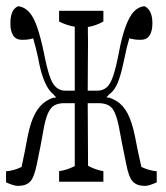

<svg xmlns="http://www.w3.org/2000/svg" viewBox="-33 -548 545 629"><path d="M305.7 -512.7Q305.7 -490.2 305.7 -477.5Q280.3 -463.4 254.9 -459.5V-456.1Q254.9 -445.3 254.9 -444.3V-443.8Q255.4 -440.9 255.4 -409.7Q255.4 -381.3 254.9 -347.4Q254.4 -313.5 254.4 -255.9V-251H286.6Q304.2 -251 316.7 -262Q329.1 -272.9 338.1 -300.3Q347.2 -327.6 356 -373.5Q375 -476.6 405.3 -509.8Q420.4 -525.9 440.4 -527.8Q466.3 -515.1 466.3 -471.7Q466.3 -446.3 457 -431.9Q447.8 -417.5 427.2 -417.5Q412.6 -417.5 401.9 -419.9Q398.9 -420.4 390.6 -422.4Q381.8 -393.6 374.5 -356Q366.2 -315.4 357.4 -289.6Q349.1 -264.2 336.4 -249.5Q330.1 -242.7 322.8 -237.3Q318.8 -229.5 315.4 -231.9Q319.8 -225.6 324.2 -228.5Q337.9 -223.6 349.1 -216.8Q371.1 -203.1 385.3 -175.8Q399.4 -148.4 408.7 -103.5Q419.4 -47.4 430.2 -1Q455.6 10.7 480.5 13.2Q480.5 36.1 480.5 49.3Q472.2 53.2 461.2 57.1Q450.2 61 441.4 61Q416 61 402.3 47.1Q388.7 33.2 380.4 -11.2Q368.2 -68.4 356 -135.3Q350.1 -163.1 342.3 -180.2Q334.5 -197.3 321.3 -203.6Q308.1 -210 290 -210H254.4V-205.1Q254.4 -164.1 254.9 -114.5Q255.4 -64.9 255.4 -20Q255.4 -9.3 255.4 -8.3V-4.9Q280.8 8.8 305.7 12.7Q305.7 34.7 305.7 47.4H160.6Q160.6 35.2 160.6 12.7Q186 9.3 211.9 -3.9V-7.3Q211.9 -8.8 211.9 -20Q211.9 -109.9 211.9 -210H177.2Q159.2 -210 146.7 -203.6Q134.3 -197.3 126 -180.7Q117.7 -164.1 111.8 -135.3Q100.1 -68.4 87.9 -11.2Q79.1 33.2 65.7 47.1Q52.2 61 25.9 61Q17.6 61 6.3 57.1Q-4.9 53.2 -13.2 49.3Q-13.2 36.1 -13.2 13.2Q12.2 11.2 37.6 -1Q47.9 -47.4 58.1 -103.5Q67.4 -148.9 82 -176Q96.7 -203.1 118.2 -216.8Q129.4 -224.1 142.6 -228.5Q147 -225.1 151.4 -231.4Q147.5 -229.5 144 -237.3Q136.7 -242.7 131.3 -249.5Q119.1 -264.2 109.4 -290Q99.6 -315.9 92.3 -356Q85.4 -389.6 75.7 -422.4Q68.4 -420.4 66.4 -419.9Q55.7 -417.5 40 -417.5Q19.5 -417.5 10.3 -431.6Q1 -446.8 1 -470Q1 -493.2 6.8 -507.3Q12.7 -521.5 26.4 -527.8Q46.4 -525.4 61.5 -509.5Q76.7 -493.7 88.4 -460Q100.1 -426.3 110.4 -377Q120.1 -327.1 129.2 -300Q138.2 -272.9 150.9 -262Q163.6 -251 180.7 -251H211.9Q211.9 -342.8 211.9 -444.8Q211.9 -446.3 211.9 -457V-460.4Q186.5 -464.4 160.6 -477.5Q160.6 -490.2 160.6 -512.7Z"/></svg>

Font: Scarab Serif
Style: Condensed-Light
Weight: 300
Designer: John Roberts
Foundry: Scarab
Version: 1.0